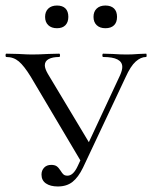

<svg xmlns="http://www.w3.org/2000/svg" viewBox="-25 -662 550 694"><path d="M-2 -456Q-5 -456 -5 -462Q-5 -468 -2 -468L41 -467Q75 -465 90 -465Q114 -465 150 -467L189 -468Q192 -468 192 -462Q192 -456 189 -456Q165 -456 151 -448.5Q137 -441 137 -426Q137 -414 148 -395L304 -135L271 -73L86 -385Q62 -424 43 -440Q24 -456 -2 -456ZM417 -420Q417 -456 348 -456Q345 -456 345 -462Q345 -468 348 -468L382 -467Q410 -465 433 -465Q453 -465 477 -467L503 -468Q505 -468 505 -462Q505 -456 503 -456Q484 -456 465.5 -439.5Q447 -423 429 -383L275 -56Q258 -21 237 -4.5Q216 12 184 12Q157 12 141 1Q125 -10 125 -31Q125 -46 134.5 -56Q144 -66 160 -66Q173 -66 180 -61Q187 -56 194 -45Q200 -35 205 -31Q210 -27 219 -27Q240 -27 256 -62L409 -390Q417 -408 417 -420ZM138 -601Q138 -620 149.5 -631Q161 -642 181 -642Q201 -642 211.5 -631.5Q222 -621 222 -601Q222 -582 211.5 -571Q201 -560 181 -560Q161 -560 149.5 -571Q138 -582 138 -601ZM313 -601Q313 -620 324.5 -631Q336 -642 356 -642Q376 -642 387 -631.5Q398 -621 398 -601Q398 -581 387 -570.5Q376 -560 356 -560Q336 -560 324.5 -571Q313 -582 313 -601Z"/></svg>

Font: Cormorant SC
Style: Regular
Weight: 400
Designer: Christian Thalmann (Catharsis Fonts)
Foundry: Catharsis Fonts
Version: Version 4.000